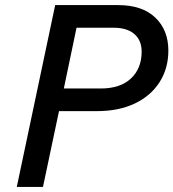

<svg xmlns="http://www.w3.org/2000/svg" viewBox="-20 -735 682 755"><path d="M46 0 197 -715H444Q539 -715 590.5 -666Q642 -617 642 -536Q642 -466 607.5 -412Q573 -358 510 -328Q447 -298 361 -298H212L149 0ZM426 -626H281L231 -387H376Q453 -387 495 -426.5Q537 -466 537 -532Q537 -576 508.5 -601Q480 -626 426 -626Z"/></svg>

Font: Wix Madefor Text Medium
Style: Italic
Weight: 500
Italic angle: -12°
Designer: Dalton Maag Ltd
Foundry: Dalton Maag Ltd
Version: Version 3.100